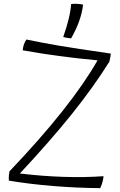

<svg xmlns="http://www.w3.org/2000/svg" viewBox="-20 -942 625 996"><path d="M517 -28Q516 -14 512 1Q508 16 500 34Q379 33 256 23Q133 13 26 -5Q25 -19 26 -31Q27 -43 29 -53Q191 -223 305 -367Q419 -511 486 -629Q379 -639 286 -651.5Q193 -664 98 -681Q99 -696 103.5 -710Q108 -724 117 -737Q199 -720 283.5 -705.5Q368 -691 555 -664Q555 -663 554.5 -659.5Q554 -656 552 -644Q549 -631 548.5 -627.5Q548 -624 548 -623Q464 -489 352 -349.5Q240 -210 83 -42Q200 -28 310 -24.5Q420 -21 517 -28ZM411 -918Q406 -875 390.5 -832Q375 -789 349 -743Q338 -744 328 -745.5Q318 -747 308 -750Q326 -802 336 -842.5Q346 -883 349 -921Q364 -923 381.5 -922Q399 -921 411 -918Z"/></svg>

Font: Atma Light
Style: Regular
Weight: 300
Designer: Gregori Vincens, Jeremie Hornus, Riccardo Olocco, Yoann Minet.
Foundry: black foundry
Version: Version 1.102;PS 1.100;hotconv 1.0.86;makeotf.lib2.5.63406